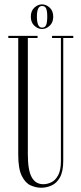

<svg xmlns="http://www.w3.org/2000/svg" viewBox="-20 -868 382 900"><path d="M173 12Q148 12 123.2 0.8Q98.5 -10.5 82 -43.8Q65.5 -77 65.5 -143V-690H19V-700H156V-690H110.5V-144.5Q110.5 -69.5 128.8 -37Q147 -4.5 183 -4.5Q202 -4.5 221 -13.8Q240 -23 252.8 -46.8Q265.5 -70.5 265.5 -113.5V-690H224V-700H323.5V-690H276.5V-115Q276.5 -64.5 261.2 -37Q246 -9.5 222.2 1.2Q198.5 12 173 12ZM177 -732Q157.5 -732 141 -747.5Q124.5 -763 124.5 -789.5Q124.5 -817 141 -832.2Q157.5 -847.5 177 -847.5Q196.5 -847.5 213 -832.2Q229.5 -817 229.5 -789.5Q229.5 -763 213 -747.5Q196.5 -732 177 -732ZM177 -738.5Q191 -738.5 196.2 -750.8Q201.5 -763 201.5 -790.5Q201.5 -816.5 196.2 -828.2Q191 -840 177 -840Q153 -840 153 -790.5Q153 -738.5 177 -738.5Z"/></svg>

Font: Imbue 100pt ExtraLight
Style: Regular
Weight: 200
Designer: Tyler Finck
Foundry: Etcetera Type Company
Version: Version 1.102; ttfautohint (v1.8.3)